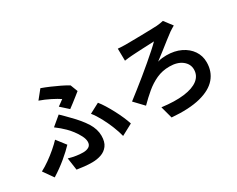

<svg xmlns="http://www.w3.org/2000/svg" viewBox="-107 -1267 2215 1796"><g transform="rotate(-30 1000.0 -369.0)"><path d="M468 -561Q486 -574 503.5 -586.5Q521 -599 531 -607Q499 -629 443.5 -657Q388 -685 331 -705L405 -797Q447 -782 493.5 -762Q540 -742 584.5 -720.5Q629 -699 663 -678L693 -600Q680 -589 653 -568Q626 -547 597.5 -524.5Q569 -502 549 -488ZM298 -100Q381 -76 452 -76Q490 -76 514.5 -91.5Q539 -107 539 -142Q539 -172 520 -209Q501 -246 474.5 -280.5Q448 -315 425 -337Q406 -356 382 -376.5Q358 -397 332 -416L430 -498Q453 -476 472.5 -456.5Q492 -437 511 -417Q592 -336 635 -266.5Q678 -197 678 -127Q678 -60 649.5 -22Q621 16 576 31.5Q531 47 479 47Q437 47 395.5 42.5Q354 38 317 32ZM852 -23Q840 -73 815.5 -134Q791 -195 760 -253Q729 -311 695 -353L803 -410Q826 -382 851 -341.5Q876 -301 900 -255.5Q924 -210 943 -166.5Q962 -123 973 -88ZM359 -213Q317 -168 250.5 -112.5Q184 -57 104 -7L28 -115Q72 -138 119.5 -171.5Q167 -205 210 -242Q253 -279 283 -311Z M1217 -755Q1229 -754 1251 -752.5Q1273 -751 1298 -751Q1314 -751 1347.5 -751.5Q1381 -752 1423 -752.5Q1465 -753 1507.5 -754Q1550 -755 1585.5 -756Q1621 -757 1640 -758Q1657 -760 1677.5 -762.5Q1698 -765 1712 -769L1779 -681Q1766 -674 1750.5 -664Q1735 -654 1724 -647Q1695 -626 1655.5 -595Q1616 -564 1571.5 -529Q1527 -494 1483 -461Q1508 -469 1533.5 -471.5Q1559 -474 1578 -474Q1666 -474 1732.5 -442Q1799 -410 1836.5 -355Q1874 -300 1874 -230Q1874 -131 1815.5 -62Q1757 7 1636.5 38Q1516 69 1331 54L1296 -76Q1435 -58 1533.5 -70.5Q1632 -83 1684.5 -124Q1737 -165 1737 -231Q1737 -290 1686.5 -329.5Q1636 -369 1550 -369Q1473 -369 1409 -339.5Q1345 -310 1289 -263Q1233 -216 1179 -161L1085 -260Q1125 -291 1176 -331Q1227 -371 1281.5 -415.5Q1336 -460 1387 -503.5Q1438 -547 1479 -583.5Q1520 -620 1544 -645Q1523 -644 1490 -642.5Q1457 -641 1420.5 -639.5Q1384 -638 1352 -636Q1320 -634 1302 -633Q1283 -632 1259.5 -629.5Q1236 -627 1219 -624Z"/></g></svg>

Font: Chiron Sans HK TT
Style: Bold
Weight: 700
Designer: Ryoko NISHIZUKA 西塚涼子 (kana, bopomofo & ideographs); Paul D. Hunt (Latin, Greek & Cyrillic); Sandoll Communications 산돌커뮤니
Foundry: Adobe
Version: Version 2.022;hotconv 1.0.109;makeotfexe 2.5.65596